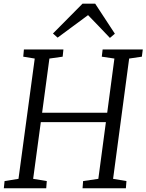

<svg xmlns="http://www.w3.org/2000/svg" viewBox="-22 -1008 784 1028"><path d="M-1.5 0 2.5 -38.5 77 -50.5 164 -694.5 102.5 -704.5 106 -743H317.5L313.5 -704.5L242.5 -694.5L203.5 -404.5H552L590.5 -694.5L523 -704.5L527.5 -743H742.5L737.5 -704.5L669.5 -694.5L583.5 -50.5L655 -38.5L652 0H420L423 -38.5L504.5 -50.5L545 -354H196.5L155.5 -50.5L228.5 -38.5L225.5 0ZM261.5 -828.5 420 -988.5H487.5L593 -827.5L566.5 -805Q537.5 -835.5 508.2 -866.2Q479 -897 449.5 -927Q409 -897 368.5 -867.2Q328 -837.5 286.5 -806.5Z"/></svg>

Font: Merriweather 28pt Light
Style: Italic
Weight: 300
Italic angle: -7.8°
Version: Version 2.101